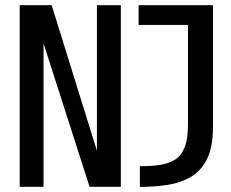

<svg xmlns="http://www.w3.org/2000/svg" viewBox="-20 -720 890 740"><path d="M55.9 0V-700H179.1L369.7 -87.1H353.6V-700H445.7V0H325.3L129.1 -610.9H147.8V0ZM519.1 0.3V-79.4Q563 -79.4 597.5 -84.6Q631.9 -89.7 655.8 -105.6Q679.7 -121.5 692.1 -153.6Q704.5 -185.7 704.5 -239.4V-623.9H514.2V-700H800.7V-230.6Q800.7 -154.6 778.5 -108.7Q756.2 -62.8 717.1 -39.2Q678.1 -15.7 627.2 -7.7Q576.4 0.3 519.1 0.3Z"/></svg>

Font: Trispace Thin
Style: Regular
Weight: 100
Designer: Tyler Finck
Foundry: Etcetera Type Company
Version: Version 1.210